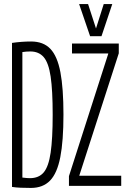

<svg xmlns="http://www.w3.org/2000/svg" viewBox="-20 -914 625 944"><path d="M132 10Q105 10 81.5 9Q58 8 39 5V-703Q87 -710 133 -710Q193 -710 227.5 -674Q262 -638 277 -559Q292 -480 292 -351Q292 -221 276.5 -141.5Q261 -62 226 -26Q191 10 132 10ZM127 -38Q171 -38 195 -66.5Q219 -95 229 -163.5Q239 -232 239 -350Q239 -470 229 -537.5Q219 -605 195 -633Q171 -661 129 -661Q109 -661 90 -658V-41Q113 -38 127 -38ZM319 0V-48L512 -649V-651H334V-700H564V-652L370 -51V-50H576V0ZM532 -894 479 -736H423L369 -894H413L452 -774L490 -894Z"/></svg>

Font: Georama Extra Condensed Light
Style: Regular
Weight: 300
Width: 2
Designer: Jean-Baptiste Levee
Foundry: Production Type
Version: Version 1.000